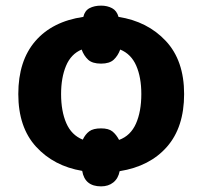

<svg xmlns="http://www.w3.org/2000/svg" viewBox="-20 -608 719 682"><path d="M634 -274Q634 -156 573 -86.5Q512 -17 405 0Q400 26 382.5 40Q365 54 339 54Q281 54 272 -1Q171 -18 108 -87Q45 -156 45 -274Q45 -392 105.5 -462Q166 -532 276 -548Q281 -570 298 -579Q315 -588 339 -588Q361 -588 378 -579Q395 -570 401 -548Q504 -532 569 -462.5Q634 -393 634 -274ZM482 -274Q482 -333 464 -374.5Q446 -416 407 -432Q399 -410 384 -396Q369 -382 339 -382Q308 -382 293 -396Q278 -410 270 -432Q232 -416 214.5 -374Q197 -332 197 -274Q197 -213 215.5 -170.5Q234 -128 274 -112Q283 -131 297 -141.5Q311 -152 339 -152Q366 -152 379.5 -141Q393 -130 403 -111Q444 -126 463 -169Q482 -212 482 -274Z"/></svg>

Font: BC Sans
Style: Bold
Weight: 700
Designer: Monotype Design Team
Province of B.C.
Foundry: Monotype Imaging Inc.
Version: Version 2.000;GOOG;noto-source:20170915:90ef993387c0